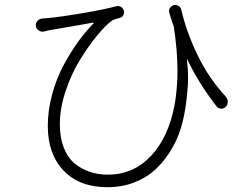

<svg xmlns="http://www.w3.org/2000/svg" viewBox="-20 -736 1040 794"><path d="M914.1 -335.9Q921.9 -327.1 921.9 -314.9Q921.9 -302.7 914.1 -294.9Q906.2 -286.1 894.5 -286.6Q882.8 -287.1 876 -295.9Q802.7 -389.6 753.9 -491.2Q753.9 -491.2 752.9 -491.2Q752 -491.2 752.9 -490.2Q757.8 -451.2 757.8 -412.1Q757.8 -385.7 754.9 -360.4Q750 -294.9 736.3 -236.3Q722.7 -177.7 694.3 -127.4Q666 -77.1 628.4 -40.5Q590.8 -3.9 538.6 17.1Q486.3 38.1 423.8 38.1Q308.6 38.1 243.2 -30.3Q177.7 -98.6 177.7 -214.8Q177.7 -279.3 195.3 -344.7Q212.9 -410.2 242.2 -464.8Q271.5 -519.5 302.7 -563Q334 -606.4 367.2 -639.6Q367.2 -640.6 366.7 -641.6Q366.2 -642.6 365.2 -642.6Q340.8 -637.7 185.5 -611.3Q176.8 -609.4 160.2 -605.5Q149.4 -603.5 139.6 -610.4Q127.9 -618.2 127.9 -632.8Q127.9 -641.6 134.8 -649.4Q142.6 -658.2 154.3 -659.2Q166 -660.2 175.8 -661.1Q230.5 -666 319.8 -681.2Q409.2 -696.3 460 -710Q469.7 -712.9 479 -708Q488.3 -703.1 491.7 -693.4Q495.1 -683.6 490.2 -673.8Q485.4 -664.1 475.6 -662.1Q457 -657.2 450.2 -654.3Q446.3 -653.3 442.4 -650.4Q416 -630.9 381.8 -589.4Q347.7 -547.9 312 -490.7Q276.4 -433.6 252 -361.3Q227.5 -289.1 227.5 -221.7Q227.5 -167 243.7 -125.5Q259.8 -84 288.1 -60.5Q316.4 -37.1 351.1 -25.4Q385.7 -13.7 425.8 -13.7Q531.2 -13.7 604 -90.8Q676.8 -168 702.1 -302.7Q713.9 -368.2 713.9 -443.4Q713.9 -526.4 699.2 -622.1Q699.2 -626 697.3 -629.9Q687.5 -657.2 680.7 -681.6Q676.8 -692.4 682.1 -701.7Q687.5 -710.9 698.2 -714.8Q702.1 -715.8 706.1 -715.8Q711.9 -715.8 717.8 -711.9Q727.5 -706.1 729.5 -696.3Q751 -603.5 796.9 -508.3Q842.8 -413.1 914.1 -335.9Z"/></svg>

Font: Gen Jyuu Gothic L Monospace Light
Style: Regular
Weight: 300
Designer: [Source Han Sans]
Ryoko NISHIZUKA  (kana & ideographs); Paul D. Hunt (Latin, Greek & Cyrillic); Wenlong ZHANG  (bopomofo
Version: Version 1.002.20150607